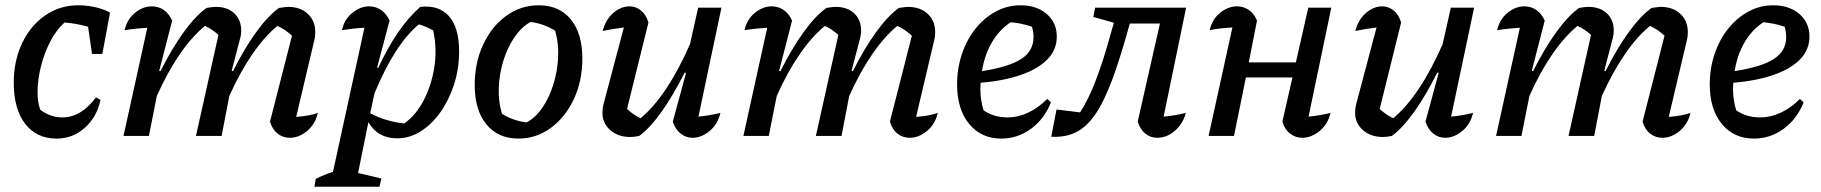

<svg xmlns="http://www.w3.org/2000/svg" viewBox="-20 -514 6887 726"><path d="M194 10Q118 10 75 -46Q32 -102 32 -201Q32 -284 63.5 -350.5Q95 -417 150.5 -455.5Q206 -494 276 -494Q309 -494 341.5 -486.5Q374 -479 396 -466L367 -310H328L313 -413Q271 -425 224 -429Q192 -400 169.5 -356Q147 -312 134.5 -262Q122 -212 122 -164Q122 -129 132 -99Q171 -70 215 -70Q287 -70 343 -146L360 -136Q346 -71 300.5 -30.5Q255 10 194 10Z M447 0 537 -409Q519 -408 498.5 -406Q478 -404 451 -400Q461 -442 491 -466Q521 -490 554 -490Q579 -490 599 -476.5Q619 -463 631 -436L582 -246L587 -245Q629 -329 674 -391.5Q719 -454 761 -484Q773 -486 781 -487Q789 -488 796 -488Q840 -488 866 -463.5Q892 -439 892 -398Q892 -382 887 -365L856 -246L861 -245Q903 -329 948 -391.5Q993 -454 1035 -484Q1046 -485 1054 -486.5Q1062 -488 1069 -488Q1116 -488 1144 -461.5Q1172 -435 1172 -394Q1172 -386 1171.5 -379Q1171 -372 1169 -364L1100 -72Q1126 -74 1145 -77.5Q1164 -81 1182 -87Q1172 -44 1141 -18.5Q1110 7 1076 7Q1050 7 1030 -8.5Q1010 -24 1001 -54L1084 -379Q1058 -403 1029 -416Q981 -377 934.5 -309.5Q888 -242 847 -151L818 0H721L806 -382Q782 -404 755 -416Q706 -376 659.5 -308.5Q613 -241 573 -151L543 0Z M1169 192 1174 162Q1212 144 1239 136L1358 -409Q1335 -408 1314 -405.5Q1293 -403 1273 -400Q1282 -441 1312.5 -465.5Q1343 -490 1376 -490Q1400 -490 1420.5 -476.5Q1441 -463 1453 -436L1406 -259L1410 -257Q1445 -332 1483.5 -389Q1522 -446 1569 -488Q1639 -496 1677.5 -453Q1716 -410 1716 -319Q1716 -254 1697 -195Q1678 -136 1645.5 -90Q1613 -44 1571 -17.5Q1529 9 1482 9Q1408 9 1373 -52L1334 140L1422 161L1415 192ZM1380 -86Q1434 -56 1508 -47Q1552 -77 1582 -134.5Q1612 -192 1622.5 -261.5Q1633 -331 1618 -399Q1605 -406 1591.5 -412Q1578 -418 1564 -422Q1473 -347 1396 -161Z M1940 10Q1863 10 1819 -44Q1775 -98 1775 -192Q1775 -277 1807 -345.5Q1839 -414 1894 -454Q1949 -494 2017 -494Q2095 -494 2138.5 -440.5Q2182 -387 2182 -293Q2182 -208 2150 -139.5Q2118 -71 2063 -30.5Q2008 10 1940 10ZM1971 -51Q2005 -69 2031 -107Q2057 -145 2072.5 -195Q2088 -245 2090.5 -298Q2093 -351 2079 -398Q2035 -425 1986 -431Q1952 -412 1925.5 -373.5Q1899 -335 1883.5 -285Q1868 -235 1866 -182.5Q1864 -130 1878 -84Q1918 -58 1971 -51Z M2524 -54 2574 -238 2569 -240Q2526 -154 2482 -92Q2438 -30 2397 0Q2378 4 2363 4Q2317 4 2287.5 -22Q2258 -48 2258 -88Q2258 -104 2262 -120L2339 -410Q2297 -405 2259 -397Q2270 -440 2299 -465Q2328 -490 2361 -490Q2384 -490 2403.5 -474.5Q2423 -459 2432 -429L2351 -102Q2376 -79 2402 -67Q2451 -107 2498.5 -178Q2546 -249 2589 -347L2620 -485H2708L2621 -73Q2662 -77 2704 -87Q2694 -44 2663 -18.5Q2632 7 2599 7Q2574 7 2554 -8.5Q2534 -24 2524 -54Z M2791 0 2881 -409Q2863 -408 2842.5 -406Q2822 -404 2795 -400Q2805 -442 2835 -466Q2865 -490 2898 -490Q2923 -490 2943 -476.5Q2963 -463 2975 -436L2926 -246L2931 -245Q2973 -329 3018 -391.5Q3063 -454 3105 -484Q3117 -486 3125 -487Q3133 -488 3140 -488Q3184 -488 3210 -463.5Q3236 -439 3236 -398Q3236 -382 3231 -365L3200 -246L3205 -245Q3247 -329 3292 -391.5Q3337 -454 3379 -484Q3390 -485 3398 -486.5Q3406 -488 3413 -488Q3460 -488 3488 -461.5Q3516 -435 3516 -394Q3516 -386 3515.5 -379Q3515 -372 3513 -364L3444 -72Q3470 -74 3489 -77.5Q3508 -81 3526 -87Q3516 -44 3485 -18.5Q3454 7 3420 7Q3394 7 3374 -8.5Q3354 -24 3345 -54L3428 -379Q3402 -403 3373 -416Q3325 -377 3278.5 -309.5Q3232 -242 3191 -151L3162 0H3065L3150 -382Q3126 -404 3099 -416Q3050 -376 3003.5 -308.5Q2957 -241 2917 -151L2887 0Z M3766 10Q3690 10 3644.5 -45.5Q3599 -101 3599 -195Q3599 -256 3617.5 -310.5Q3636 -365 3669 -406Q3702 -447 3745.5 -470.5Q3789 -494 3839 -494Q3900 -494 3938 -461Q3976 -428 3976 -376Q3976 -325 3939.5 -288.5Q3903 -252 3838 -230Q3773 -208 3688 -201Q3687 -190 3687 -178Q3687 -136 3699 -97Q3737 -70 3790 -70Q3828 -70 3866.5 -87.5Q3905 -105 3940 -140L3954 -127Q3929 -64 3878.5 -27Q3828 10 3766 10ZM3888 -374Q3888 -394 3882 -413Q3844 -426 3802 -430Q3759 -402 3731 -354.5Q3703 -307 3693 -245Q3795 -261 3841.5 -291Q3888 -321 3888 -374Z M3955 3 3975 -100 4064 -89Q4095 -136 4124 -211.5Q4153 -287 4184 -401L4192 -428L4114 -450L4121 -485H4465L4380 -73Q4423 -77 4464 -87Q4453 -46 4422.5 -19.5Q4392 7 4356 7Q4330 7 4310.5 -9Q4291 -25 4282 -54L4366 -425H4252Q4217 -297 4185.5 -212.5Q4154 -128 4120.5 -80Q4087 -32 4047 -13Q4007 6 3955 3Z M4550 0 4640 -410Q4594 -408 4554 -400Q4564 -442 4594 -466Q4624 -490 4658 -490Q4682 -490 4702 -476.5Q4722 -463 4733 -436L4702 -278H4880L4927 -485H5014L4928 -73Q4970 -77 5011 -87Q5001 -44 4969.5 -18.5Q4938 7 4904 7Q4879 7 4858.5 -8.5Q4838 -24 4829 -54L4867 -221H4691L4646 0Z M5370 -54 5420 -238 5415 -240Q5372 -154 5328 -92Q5284 -30 5243 0Q5224 4 5209 4Q5163 4 5133.5 -22Q5104 -48 5104 -88Q5104 -104 5108 -120L5185 -410Q5143 -405 5105 -397Q5116 -440 5145 -465Q5174 -490 5207 -490Q5230 -490 5249.5 -474.5Q5269 -459 5278 -429L5197 -102Q5222 -79 5248 -67Q5297 -107 5344.5 -178Q5392 -249 5435 -347L5466 -485H5554L5467 -73Q5508 -77 5550 -87Q5540 -44 5509 -18.5Q5478 7 5445 7Q5420 7 5400 -8.5Q5380 -24 5370 -54Z M5637 0 5727 -409Q5709 -408 5688.5 -406Q5668 -404 5641 -400Q5651 -442 5681 -466Q5711 -490 5744 -490Q5769 -490 5789 -476.5Q5809 -463 5821 -436L5772 -246L5777 -245Q5819 -329 5864 -391.5Q5909 -454 5951 -484Q5963 -486 5971 -487Q5979 -488 5986 -488Q6030 -488 6056 -463.5Q6082 -439 6082 -398Q6082 -382 6077 -365L6046 -246L6051 -245Q6093 -329 6138 -391.5Q6183 -454 6225 -484Q6236 -485 6244 -486.5Q6252 -488 6259 -488Q6306 -488 6334 -461.5Q6362 -435 6362 -394Q6362 -386 6361.5 -379Q6361 -372 6359 -364L6290 -72Q6316 -74 6335 -77.5Q6354 -81 6372 -87Q6362 -44 6331 -18.5Q6300 7 6266 7Q6240 7 6220 -8.5Q6200 -24 6191 -54L6274 -379Q6248 -403 6219 -416Q6171 -377 6124.5 -309.5Q6078 -242 6037 -151L6008 0H5911L5996 -382Q5972 -404 5945 -416Q5896 -376 5849.5 -308.5Q5803 -241 5763 -151L5733 0Z M6612 10Q6536 10 6490.5 -45.5Q6445 -101 6445 -195Q6445 -256 6463.5 -310.5Q6482 -365 6515 -406Q6548 -447 6591.5 -470.5Q6635 -494 6685 -494Q6746 -494 6784 -461Q6822 -428 6822 -376Q6822 -325 6785.5 -288.5Q6749 -252 6684 -230Q6619 -208 6534 -201Q6533 -190 6533 -178Q6533 -136 6545 -97Q6583 -70 6636 -70Q6674 -70 6712.5 -87.5Q6751 -105 6786 -140L6800 -127Q6775 -64 6724.5 -27Q6674 10 6612 10ZM6734 -374Q6734 -394 6728 -413Q6690 -426 6648 -430Q6605 -402 6577 -354.5Q6549 -307 6539 -245Q6641 -261 6687.5 -291Q6734 -321 6734 -374Z"/></svg>

Font: Piazzolla Medium
Style: Italic
Weight: 500
Italic angle: -11.3°
Designer: Juan Pablo del Peral
Foundry: Huerta Tipografica
Version: Version 1.330